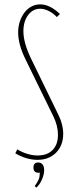

<svg xmlns="http://www.w3.org/2000/svg" viewBox="-20 -725 340 878"><path d="M245 -108Q245 -151 223 -195L94 -459Q63 -524 63 -577Q63 -604 71 -627.5Q79 -651 92.5 -668.5Q106 -686 124.5 -695.5Q143 -705 164 -705Q208 -705 254 -661L240 -647Q223 -665 202.5 -675Q182 -685 164 -685Q130 -685 108.5 -656Q87 -627 87 -582Q87 -530 121 -459L247 -200Q269 -156 269 -113Q269 -60 236.5 -27Q204 6 151 6Q126 6 99.5 -2Q73 -10 50 -24L59 -42Q80 -29 104.5 -21.5Q129 -14 152 -14Q196 -14 220.5 -39Q245 -64 245 -108ZM162 64Q160 65 156 65Q133 65 133 41Q133 18 155 18Q167 18 174.5 27Q182 36 182 53Q182 72 172 95.5Q162 119 146 133L139 126Q153 106 157.5 94Q162 82 162 64Z"/></svg>

Font: Moniqa Thin Paragraph
Style: Regular
Weight: 100
Designer: Rajesh Rajput
Foundry: Rajesh Rajput
Version: Version 1.000